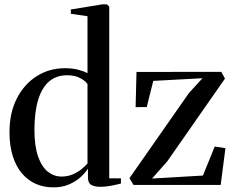

<svg xmlns="http://www.w3.org/2000/svg" viewBox="-20 -838 1066 870"><path d="M221.5 11Q178 11 142 -5Q106 -21 79.2 -52.5Q52.5 -84 37.8 -130.8Q23 -177.5 23 -238.5Q23 -327 56.5 -392.2Q90 -457.5 147 -493.2Q204 -529 274.5 -529Q308 -529 335 -521.8Q362 -514.5 376.5 -506.5V-764.5L301 -775.5V-795L444.5 -818.5H464L475 -808.5V-30H528V-6.5Q511.5 -2 485.8 3.2Q460 8.5 435.5 8.5Q408.5 8.5 393.5 -0.2Q378.5 -9 378.5 -34V-74Q369 -58 347.8 -37.8Q326.5 -17.5 294.8 -3.2Q263 11 221.5 11ZM258.5 -38Q287 -38 310 -48Q333 -58 350 -72Q367 -86 376.5 -97.5V-457Q367 -471.5 343.2 -484.2Q319.5 -497 284 -497Q236 -497 203.2 -469.5Q170.5 -442 153.5 -387.5Q136.5 -333 136 -252Q136 -176 152.5 -129Q169 -82 196.8 -60Q224.5 -38 258.5 -38ZM897.5 -483.5 674.5 -471.5 645 -353 594.5 -352.5 598.5 -512 982.5 -512.5 999.5 -482 738 -107 669 -29 899.5 -42.5 953 -174 1001.5 -166.5 980 0H585L566.5 -30.5L836.5 -417Z"/></svg>

Font: Merriweather 120pt
Style: Regular
Weight: 400
Version: Version 2.100